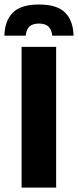

<svg xmlns="http://www.w3.org/2000/svg" viewBox="-40 -852 354 872"><path d="M215 0H58V-639H215ZM137 -831.5Q219.5 -831.5 256 -794.5Q292.5 -757.5 294 -690H197Q195.5 -716 181 -730.5Q166.5 -745 137 -745Q107 -745 92.8 -730.5Q78.5 -716 77 -690H-20Q-18.5 -757.5 18.2 -794.5Q55 -831.5 137 -831.5Z"/></svg>

Font: Anek Latin
Style: Bold
Weight: 700
Designer: Yesha Goshar
Foundry: Ek Type
Version: Version 1.003